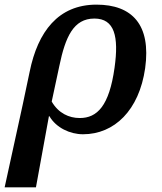

<svg xmlns="http://www.w3.org/2000/svg" viewBox="-88 -568 699 828"><path d="M40 -259 10 -117 -68 240H67L123 -67H125C154 -17 214 11 270 11C405 11 512 -92 538 -274C564 -461 482 -548 328 -548C163 -548 75 -431 40 -259ZM256 -59C209 -59 164 -80 135 -130L168 -284C194 -409 229 -488 319 -488C406 -488 425 -411 406 -276C383 -111 331 -59 256 -59Z"/></svg>

Font: Noto Serif SemiBold
Style: Italic
Weight: 600
Italic angle: -12°
Designer: Monotype Design Team
Foundry: Monotype Imaging Inc.
Version: Version 2.014